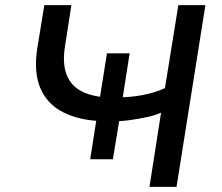

<svg xmlns="http://www.w3.org/2000/svg" viewBox="-20 -725 860 745"><path d="M560 0 605 -288Q584 -278 552 -271Q520 -264 484 -259Q448 -254 412 -254L445 -271L418 -107H330L356 -273L374 -255Q287 -258 225 -289.5Q163 -321 136.5 -383Q110 -445 125 -540L152 -705H257L232 -544Q222 -481 237.5 -438Q253 -395 292.5 -373Q332 -351 394 -347L366 -336L395 -518H483L455 -339L432 -347Q485 -347 533 -356Q581 -365 620 -383L672 -705H777L665 0Z"/></svg>

Font: Nunito Sans 7pt SemiExpanded Medium
Style: Italic
Weight: 500
Width: 6
Italic angle: -9°
Designer: Vernon Adams
Foundry: Vernon Adams
Version: Version 3.101;gftools[0.9.27]